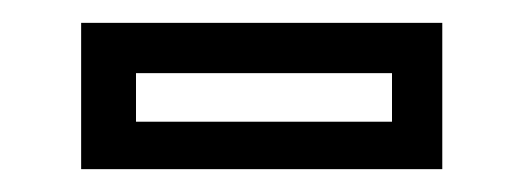

<svg xmlns="http://www.w3.org/2000/svg" viewBox="-20 -386 458 168"><path d="M51 -238V-366H367V-238ZM99 -279.5H323V-322H99Z"/></svg>

Font: Tourney Medium
Style: Regular
Weight: 500
Designer: Tyler Finck
Foundry: Etcetera Type Co
Version: Version 1.015